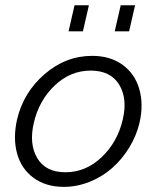

<svg xmlns="http://www.w3.org/2000/svg" viewBox="-20 -710 601 737"><path d="M243.2 -589.8 266.1 -689.9H321.3L298.3 -589.8ZM420.4 -589.8 443.4 -689.9H498.5L475.6 -589.8ZM225.1 7.3Q156.2 7.3 109.1 -27.1Q62 -61.5 45.7 -120.4Q29.3 -179.2 45.4 -251Q69.8 -355 151.1 -425.3Q232.4 -495.6 334 -495.6Q402.8 -495.6 450.2 -461.4Q497.6 -427.2 514.6 -368.4Q531.7 -309.6 515.6 -238.8Q503.4 -188 475.6 -142.8Q447.8 -97.7 409.9 -64.5Q372.1 -31.2 323.7 -12Q275.4 7.3 225.1 7.3ZM231 -48.8Q309.6 -48.8 370.4 -106.9Q431.2 -165 451.2 -251Q470.2 -331.5 437.3 -385.3Q404.3 -439 328.1 -439Q250 -439 189.9 -381.8Q129.9 -324.7 109.9 -238.8Q90.8 -157.2 123 -103Q155.3 -48.8 231 -48.8Z"/></svg>

Font: HK Grotesk Legacy
Style: Italic
Weight: 400
Italic angle: -13°
Designer: Alfredo Marco Pradil
Foundry: Hanken Design Co.
Version: Version 2.022;PS 002.022;hotconv 1.0.88;makeotf.lib2.5.64775